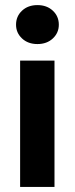

<svg xmlns="http://www.w3.org/2000/svg" viewBox="-20 -734 294 754"><path d="M59 0V-496H194V0ZM127 -561Q90 -561 66.5 -583Q43 -605 43 -637Q43 -670 66.5 -692Q90 -714 127 -714Q164 -714 187.5 -692Q211 -670 211 -637Q211 -605 187.5 -583Q164 -561 127 -561Z"/></svg>

Font: DM Sans 36pt
Style: Bold
Weight: 700
Version: Version 4.004;gftools[0.9.30]